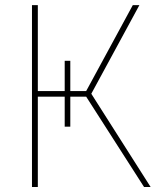

<svg xmlns="http://www.w3.org/2000/svg" viewBox="-20 -748 651 768"><path d="M238.8 -504.9H261.2V-241.2H238.8ZM107.9 0V-727.5H131.3V-383.8H324.7L511.2 -727.5H537.6L345.2 -373L582.5 0H556.2L324.7 -361.3H131.3V0Z"/></svg>

Font: Inter 17pt Thin
Style: Regular
Weight: 250
Version: Version 4.001;git-66647c0bb